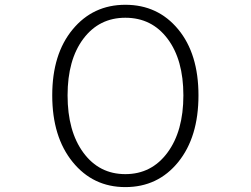

<svg xmlns="http://www.w3.org/2000/svg" viewBox="-20 -762 1040 795"><path d="M499 12.7Q365.2 12.7 280.8 -91.3Q196.3 -195.3 196.3 -367.2Q196.3 -538.1 280.8 -640.1Q365.2 -742.2 499 -742.2Q633.8 -742.2 717.8 -640.6Q801.8 -539.1 801.8 -367.2Q801.8 -194.3 717.8 -90.8Q633.8 12.7 499 12.7ZM739.3 -367.2Q739.3 -514.6 673.8 -601.6Q608.4 -688.5 499 -688.5Q390.6 -688.5 325.2 -601.6Q259.8 -514.6 259.8 -367.2Q259.8 -218.8 325.2 -129.9Q390.6 -41 499 -41Q607.4 -41 673.3 -129.9Q739.3 -218.8 739.3 -367.2Z"/></svg>

Font: Gen Shin Gothic Monospace Light
Style: Regular
Weight: 300
Designer: [Source Han Sans]
Ryoko NISHIZUKA  (kana & ideographs); Paul D. Hunt (Latin, Greek & Cyrillic); Wenlong ZHANG  (bopomofo
Version: Version 1.002.20150607